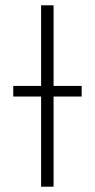

<svg xmlns="http://www.w3.org/2000/svg" viewBox="-20 -704 357 724"><path d="M288 -340H182V0H135V-340H30V-380H135V-684H182V-380H288Z"/></svg>

Font: FiraGO ExtraLight
Style: Regular
Weight: 200
Designer: bBox Type
Foundry: bBox Type GmbH
Version: Version 1.001